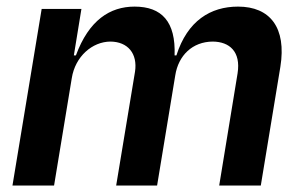

<svg xmlns="http://www.w3.org/2000/svg" viewBox="-20 -573 933 593"><path d="M147 0 201.7 -331.7C212.4 -398.8 264.9 -444.2 321 -444.6C374.6 -444.2 405.5 -407.7 397 -351.6L338.8 0H465.2L521.3 -340.2C530.9 -401.6 574.2 -444.2 637.1 -444.6C688.6 -444.2 724.4 -413.7 713.8 -346.6L657 0H785.5L845.9 -366.5C865.4 -487.9 813.9 -552.6 715.2 -552.6C630.3 -552.6 558.9 -508.9 524.9 -402H519.2C523.1 -506 479.8 -552.6 395.6 -552.6C319.6 -552.6 254.6 -510.7 214.5 -402H208.1L231.5 -545.5H108.7L18.5 0Z"/></svg>

Font: Riot Sans 2.0
Style: Bold Italic
Weight: 600
Italic angle: -9.39999°
Designer: Rasmus Andersson
Foundry: rsms
Version: Version 3.006;hotconv 1.0.109;makeotfexe 2.5.65596